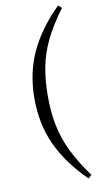

<svg xmlns="http://www.w3.org/2000/svg" viewBox="-110 -869 594 1128"><g transform="rotate(-10 187.0 -305.0)"><path d="M171 -305Q171 -211 187 -131.5Q203 -52 240.5 26Q278 104 343 193L323 211Q206 96 148.5 -28Q91 -152 91 -305Q91 -457 148.5 -581.5Q206 -706 323 -821L343 -803Q276 -713 238.5 -635Q201 -557 186 -477.5Q171 -398 171 -305Z"/></g></svg>

Font: Noto Serif JP ExtraLight Medium
Style: Regular
Weight: 500
Version: Version 2.003-H1;hotconv 1.1.1;makeotfexe 2.6.0